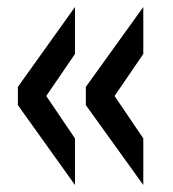

<svg xmlns="http://www.w3.org/2000/svg" viewBox="-20 -569 495 548"><path d="M389 -41 225 -269V-321L389 -549V-415L307 -295L389 -174ZM194 -41 31 -269V-321L194 -549V-415L112 -295L194 -174Z"/></svg>

Font: Oswald
Style: Regular
Weight: 400
Designer: Vernon Adams
Foundry: Vernon Adams
Version: Version 4.103; ttfautohint (v1.8.3)